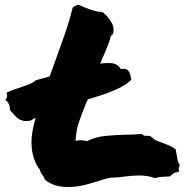

<svg xmlns="http://www.w3.org/2000/svg" viewBox="-118 -749 770 781"><path d="M374 -467.8Q388.7 -470.7 396 -467.3Q403.3 -463.9 407.2 -457Q411.1 -450.2 412.6 -441.9Q414.1 -433.6 416 -424.8Q404.3 -412.1 385.3 -400.9Q366.2 -389.6 342.8 -379.9Q319.3 -370.1 292.5 -361.3Q265.6 -352.5 239.3 -344.7Q236.3 -338.9 233.9 -333Q231.4 -327.1 228.5 -320.3Q214.8 -286.1 203.1 -252.4Q191.4 -218.8 189.5 -175.8Q201.2 -178.7 210.9 -178.7Q223.6 -178.7 235.4 -174.8Q270.5 -192.4 312 -196.3Q353.5 -200.2 394.5 -201.2Q428.7 -201.2 458 -204.1Q467.8 -197.3 470.7 -196.8Q473.6 -196.3 480.5 -196.3Q483.4 -196.3 486.3 -196.3Q489.3 -196.3 494.1 -195.3Q507.8 -181.6 520.5 -176.3Q533.2 -170.9 547.9 -166Q560.5 -161.1 572.8 -155.8Q585 -150.4 596.7 -141.6L605.5 -91.8Q613.3 -81.1 612.3 -77.1Q612.3 -69.3 608.4 -63.5L610.4 -50.8Q591.8 -46.9 585.9 -42.5Q580.1 -38.1 573.2 -31.2Q562.5 -30.3 552.7 -30.3Q533.2 -30.3 512.7 -24.4Q483.4 -35.2 448.2 -35.2Q434.6 -35.2 420.4 -34.2Q406.2 -33.2 392.6 -31.2Q377.9 -29.3 363.3 -27.8Q348.6 -26.4 334 -26.4Q322.3 -24.4 317.4 -23.4Q312.5 -22.5 307.6 -20.5Q274.4 -9.8 235.8 1Q197.3 11.7 158.2 11.7Q100.6 11.7 65.4 -17.6Q61.5 -26.4 59.6 -29.3Q57.6 -32.2 55.7 -36.1Q51.8 -40 48.8 -45.4Q45.9 -50.8 43.9 -59.6Q30.3 -76.2 22.5 -97.7Q14.6 -119.1 11.7 -142.1Q8.8 -165 10.7 -188.5Q12.7 -211.9 17.6 -232.4Q20.5 -242.2 22.5 -252.9Q24.4 -257.8 24.9 -261.7Q25.4 -265.6 27.3 -270.5Q12.7 -262.7 6.8 -258.8Q-11.7 -254.9 -23.9 -257.8Q-36.1 -260.7 -44.9 -267.1Q-53.7 -273.4 -61 -282.7Q-68.4 -292 -78.1 -301.8Q-76.2 -310.5 -81.5 -324.2Q-86.9 -337.9 -97.7 -342.8Q-90.8 -345.7 -89.4 -356Q-87.9 -366.2 -92.8 -371.1Q-78.1 -378.9 -61 -384.8Q-43.9 -390.6 -27.3 -396Q-10.7 -401.4 3.9 -407.7Q18.6 -414.1 28.3 -422.9Q42 -426.8 56.2 -430.2Q70.3 -433.6 84 -438.5Q95.7 -471.7 107.4 -502.9Q127 -556.6 145 -608.4Q163.1 -660.2 177.7 -718.8Q185.5 -724.6 191.4 -726.6Q193.4 -727.5 196.3 -728.5Q199.2 -729.5 203.1 -729.5Q223.6 -718.8 251.5 -709.5Q279.3 -700.2 298.8 -700.2L315.4 -685.5Q328.1 -670.9 337.4 -654.8Q346.7 -638.7 342.8 -613.3Q336.9 -604.5 333 -602.5Q327.1 -580.1 320.3 -563Q313.5 -545.9 306.6 -530.3Q301.8 -520.5 297.9 -510.7Q293.9 -501 290 -490.2Q315.4 -494.1 337.9 -491.7Q360.4 -489.3 374 -467.8Z"/></svg>

Font: Permanent Marker
Style: Regular
Weight: 400
Designer: Font Diner, Inc
Foundry: Font Diner, Inc
Version: Version 1.001